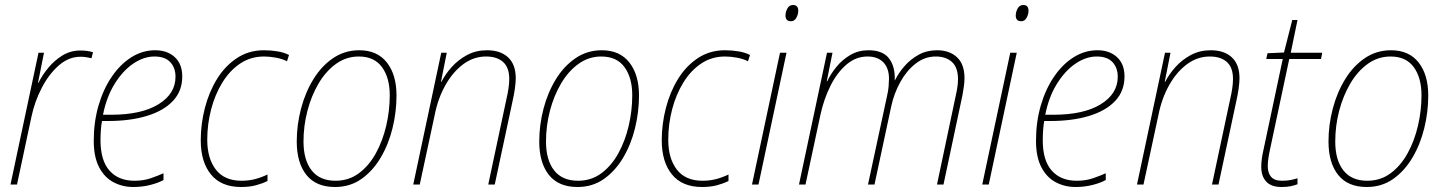

<svg xmlns="http://www.w3.org/2000/svg" viewBox="-20 -738 5778 768"><path d="M22 0 134 -527H156L132 -407H134Q148 -436 172.5 -466Q197 -496 229.5 -516Q262 -536 302 -536Q330 -536 352 -529L346 -505Q338 -507 326.5 -509Q315 -511 302 -511Q255 -511 215.5 -476.5Q176 -442 147.5 -387.5Q119 -333 106 -272L48 0Z M513 10Q470 10 434 -9Q398 -28 376.5 -69Q355 -110 355 -175Q355 -250 374 -315.5Q393 -381 427 -431Q461 -481 505.5 -509Q550 -537 601 -537Q649 -537 679 -509.5Q709 -482 709 -432Q709 -374 672 -334.5Q635 -295 568 -274.5Q501 -254 412 -254H388Q385 -239 383.5 -218.5Q382 -198 382 -177Q382 -96 418 -55.5Q454 -15 518 -15Q554 -15 583 -25Q612 -35 634 -45V-18Q615 -7 582.5 1.5Q550 10 513 10ZM424 -279Q546 -279 614 -321Q682 -363 682 -431Q682 -467 661 -489.5Q640 -512 598 -512Q555 -512 513 -483.5Q471 -455 438.5 -402.5Q406 -350 392 -279Z M944 10Q865 10 824 -40Q783 -90 783 -177Q783 -242 799.5 -306Q816 -370 848 -422Q880 -474 927.5 -505.5Q975 -537 1036 -537Q1064 -537 1090.5 -532.5Q1117 -528 1136 -518L1128 -493Q1108 -503 1083 -507.5Q1058 -512 1036 -512Q983 -512 941 -484Q899 -456 869.5 -408Q840 -360 824.5 -300.5Q809 -241 809 -179Q809 -104 843.5 -59.5Q878 -15 946 -15Q975 -15 1000 -21.5Q1025 -28 1050 -40V-14Q1030 -4 1004 3Q978 10 944 10Z M1320 10Q1244 10 1205.5 -38.5Q1167 -87 1167 -172Q1167 -238 1184 -303Q1201 -368 1233.5 -421Q1266 -474 1312.5 -505.5Q1359 -537 1417 -537Q1489 -537 1527.5 -488Q1566 -439 1566 -356Q1566 -290 1550 -225Q1534 -160 1502.5 -107Q1471 -54 1425.5 -22Q1380 10 1320 10ZM1322 -15Q1375 -15 1415.5 -45Q1456 -75 1483.5 -125Q1511 -175 1525 -235.5Q1539 -296 1539 -357Q1539 -427 1508 -469.5Q1477 -512 1415 -512Q1365 -512 1324 -482.5Q1283 -453 1254 -403.5Q1225 -354 1209.5 -294Q1194 -234 1194 -172Q1194 -98 1226.5 -56.5Q1259 -15 1322 -15Z M1633 0 1745 -527H1767L1744 -411H1746Q1761 -441 1787 -470Q1813 -499 1848.5 -518Q1884 -537 1928 -537Q1982 -537 2012.5 -508.5Q2043 -480 2043 -425Q2043 -408 2039.5 -383.5Q2036 -359 2031 -337L1959 0H1933L2006 -343Q2011 -364 2014 -384.5Q2017 -405 2017 -422Q2017 -468 1992.5 -490Q1968 -512 1924 -512Q1875 -512 1833.5 -481.5Q1792 -451 1762 -398Q1732 -345 1719 -279L1659 0Z M2290 10Q2214 10 2175.5 -38.5Q2137 -87 2137 -172Q2137 -238 2154 -303Q2171 -368 2203.5 -421Q2236 -474 2282.5 -505.5Q2329 -537 2387 -537Q2459 -537 2497.5 -488Q2536 -439 2536 -356Q2536 -290 2520 -225Q2504 -160 2472.5 -107Q2441 -54 2395.5 -22Q2350 10 2290 10ZM2292 -15Q2345 -15 2385.5 -45Q2426 -75 2453.5 -125Q2481 -175 2495 -235.5Q2509 -296 2509 -357Q2509 -427 2478 -469.5Q2447 -512 2385 -512Q2335 -512 2294 -482.5Q2253 -453 2224 -403.5Q2195 -354 2179.5 -294Q2164 -234 2164 -172Q2164 -98 2196.5 -56.5Q2229 -15 2292 -15Z M2788 10Q2709 10 2668 -40Q2627 -90 2627 -177Q2627 -242 2643.5 -306Q2660 -370 2692 -422Q2724 -474 2771.5 -505.5Q2819 -537 2880 -537Q2908 -537 2934.5 -532.5Q2961 -528 2980 -518L2972 -493Q2952 -503 2927 -507.5Q2902 -512 2880 -512Q2827 -512 2785 -484Q2743 -456 2713.5 -408Q2684 -360 2668.5 -300.5Q2653 -241 2653 -179Q2653 -104 2687.5 -59.5Q2722 -15 2790 -15Q2819 -15 2844 -21.5Q2869 -28 2894 -40V-14Q2874 -4 2848 3Q2822 10 2788 10Z M3144 -653Q3122 -653 3122 -676Q3122 -690 3129.5 -704Q3137 -718 3152 -718Q3173 -718 3173 -695Q3173 -681 3165.5 -667Q3158 -653 3144 -653ZM2988 0 3100 -527H3126L3014 0Z M3176 0 3288 -527H3310L3287 -413H3289Q3303 -443 3326.5 -471.5Q3350 -500 3382 -518.5Q3414 -537 3454 -537Q3511 -537 3536 -504.5Q3561 -472 3559 -417H3560Q3574 -446 3598 -473.5Q3622 -501 3654.5 -519Q3687 -537 3728 -537Q3778 -537 3808 -509Q3838 -481 3838 -425Q3838 -411 3835.5 -392.5Q3833 -374 3830 -358L3754 0H3728L3804 -360Q3812 -395 3812 -421Q3812 -468 3788 -490Q3764 -512 3723 -512Q3679 -512 3642.5 -483.5Q3606 -455 3581 -409.5Q3556 -364 3545 -313L3478 0H3452L3529 -358Q3533 -375 3534.5 -393Q3536 -411 3536 -423Q3536 -465 3513.5 -488.5Q3491 -512 3450 -512Q3403 -512 3365 -479Q3327 -446 3301 -393Q3275 -340 3262 -280L3202 0Z M4065 -653Q4043 -653 4043 -676Q4043 -690 4050.5 -704Q4058 -718 4073 -718Q4094 -718 4094 -695Q4094 -681 4086.5 -667Q4079 -653 4065 -653ZM3909 0 4021 -527H4047L3935 0Z M4282 10Q4239 10 4203 -9Q4167 -28 4145.5 -69Q4124 -110 4124 -175Q4124 -250 4143 -315.5Q4162 -381 4196 -431Q4230 -481 4274.5 -509Q4319 -537 4370 -537Q4418 -537 4448 -509.5Q4478 -482 4478 -432Q4478 -374 4441 -334.5Q4404 -295 4337 -274.5Q4270 -254 4181 -254H4157Q4154 -239 4152.5 -218.5Q4151 -198 4151 -177Q4151 -96 4187 -55.5Q4223 -15 4287 -15Q4323 -15 4352 -25Q4381 -35 4403 -45V-18Q4384 -7 4351.5 1.5Q4319 10 4282 10ZM4193 -279Q4315 -279 4383 -321Q4451 -363 4451 -431Q4451 -467 4430 -489.5Q4409 -512 4367 -512Q4324 -512 4282 -483.5Q4240 -455 4207.5 -402.5Q4175 -350 4161 -279Z M4528 0 4640 -527H4662L4639 -411H4641Q4656 -441 4682 -470Q4708 -499 4743.5 -518Q4779 -537 4823 -537Q4877 -537 4907.5 -508.5Q4938 -480 4938 -425Q4938 -408 4934.5 -383.5Q4931 -359 4926 -337L4854 0H4828L4901 -343Q4906 -364 4909 -384.5Q4912 -405 4912 -422Q4912 -468 4887.5 -490Q4863 -512 4819 -512Q4770 -512 4728.5 -481.5Q4687 -451 4657 -398Q4627 -345 4614 -279L4554 0Z M5106 10Q5065 10 5045 -11.5Q5025 -33 5025 -71Q5025 -101 5034 -139L5111 -502H5045L5050 -525L5116 -528L5149 -658H5170L5143 -527H5269L5264 -502H5137L5060 -140Q5051 -99 5051 -74Q5051 -46 5064.5 -30.5Q5078 -15 5108 -15Q5128 -15 5143 -18Q5158 -21 5170 -25V-1Q5157 4 5142 7Q5127 10 5106 10Z M5447 10Q5371 10 5332.5 -38.5Q5294 -87 5294 -172Q5294 -238 5311 -303Q5328 -368 5360.5 -421Q5393 -474 5439.5 -505.5Q5486 -537 5544 -537Q5616 -537 5654.5 -488Q5693 -439 5693 -356Q5693 -290 5677 -225Q5661 -160 5629.5 -107Q5598 -54 5552.5 -22Q5507 10 5447 10ZM5449 -15Q5502 -15 5542.5 -45Q5583 -75 5610.5 -125Q5638 -175 5652 -235.5Q5666 -296 5666 -357Q5666 -427 5635 -469.5Q5604 -512 5542 -512Q5492 -512 5451 -482.5Q5410 -453 5381 -403.5Q5352 -354 5336.5 -294Q5321 -234 5321 -172Q5321 -98 5353.5 -56.5Q5386 -15 5449 -15Z"/></svg>

Font: Noto Sans SemiCondensed Thin
Style: Italic
Weight: 100
Width: 4
Italic angle: -12°
Designer: Monotype Design Team
Foundry: Monotype Imaging Inc.
Version: Version 2.013; ttfautohint (v1.8.4.7-5d5b)